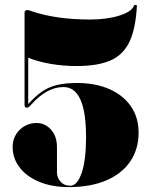

<svg xmlns="http://www.w3.org/2000/svg" viewBox="-20 -752 612 782"><path d="M31.5 -153Q31.5 -195 60 -223Q88.5 -251 129.5 -251Q163.5 -251 187.8 -224Q212 -197 212 -153V-49.5Q212 -29 226.5 -12.2Q241 4.5 266.5 4.5Q294.5 4.5 312.5 -47.5Q330.5 -99.5 330.5 -193.5Q330.5 -397.5 238.5 -397.5Q169.5 -397.5 105 -323.5Q96.5 -313.5 89 -313.5Q80 -313.5 80 -324.5V-700Q80 -711 91 -711Q96 -711 101 -709.2Q106 -707.5 111.5 -705.5Q210.5 -672.5 346.5 -672.5Q415 -672.5 465.2 -688.2Q515.5 -704 524.5 -727Q526.5 -732 532.5 -732Q537.5 -732 537.5 -727Q532.5 -634 506.8 -580.8Q481 -527.5 428.8 -505.2Q376.5 -483 292 -483Q236 -483 184.2 -492.2Q132.5 -501.5 95 -517V-328Q123.5 -360 150.8 -378.8Q178 -397.5 212 -405.8Q246 -414 293.5 -414Q369 -414 425.2 -389.2Q481.5 -364.5 513 -319.2Q544.5 -274 544.5 -211.5Q544.5 -144.5 510.5 -94.5Q476.5 -44.5 412.8 -17.2Q349 10 260.5 10Q190.5 10 139 -11.8Q87.5 -33.5 59.5 -70.5Q31.5 -107.5 31.5 -153Z"/></svg>

Font: Fraunces 144pt S000 Black
Style: Regular
Weight: 900
Version: Version 1.000; ttfautohint (v1.8.3)